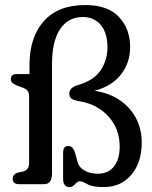

<svg xmlns="http://www.w3.org/2000/svg" viewBox="-20 -731 604 762"><path d="M542.5 -165.5Q542.5 -86 501.2 -37.2Q460 11.5 391 11.5Q347 11.5 326.2 -0.2Q305.5 -12 298 -11.5Q288 -12 278 -0.2Q268 11.5 254.5 11.5Q243 11.5 236.8 2.8Q230.5 -6 230.5 -18.5V-125Q230.5 -151.5 251 -151.5Q261 -151.5 267 -145Q273 -138.5 277 -127.5L286.5 -93.5Q291.5 -68.5 313.8 -55Q336 -41.5 368 -41.5Q409.5 -41.5 432.2 -70.2Q455 -99 455 -148.5Q455 -199 433 -237.5Q411 -276 373.8 -299.8Q336.5 -323.5 291 -330Q270 -334 262.5 -340.5Q255 -347 255 -359.5Q255 -369 260.2 -376.2Q265.5 -383.5 279.5 -390.5Q350 -409 378.2 -450.2Q406.5 -491.5 406.5 -543Q406.5 -600 380 -631.8Q353.5 -663.5 309 -663.5Q250.5 -663.5 218.5 -615.2Q186.5 -567 186.5 -479V-47.5Q186.5 -23 179.5 -11.5Q172.5 0 152.5 0H56.5Q30.5 0 30.5 -21Q30.5 -40.5 53 -46.5L70.5 -50Q95.5 -56 95.5 -84V-348Q95.5 -364 88.8 -371.5Q82 -379 69.5 -383.5L55 -388.5Q40.5 -394 31.8 -400.2Q23 -406.5 23 -417Q23 -437 46 -437H97V-472.5Q97 -583 153.8 -647Q210.5 -711 318.5 -711Q407.5 -711 452 -663.8Q496.5 -616.5 496.5 -544Q496.5 -482 460 -435.2Q423.5 -388.5 354.5 -370.5Q410.5 -363 452.8 -335.2Q495 -307.5 518.8 -263.8Q542.5 -220 542.5 -165.5Z"/></svg>

Font: Fraunces 144pt S100
Style: Regular
Weight: 400
Version: Version 1.000; ttfautohint (v1.8.3)